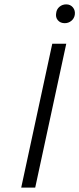

<svg xmlns="http://www.w3.org/2000/svg" viewBox="-20 -858 363 878"><path d="M276 -752Q256 -752 244.5 -765.5Q233 -779 237 -799Q239 -816 252 -827Q265 -838 283 -838Q302 -838 313.5 -824Q325 -810 322 -790Q319 -773 306 -762.5Q293 -752 276 -752ZM77 0 219 -658H283L141 0Z"/></svg>

Font: EauTestText Semilight
Style: Italic
Weight: 300
Italic angle: -12°
Designer: Christian Thalmann (Catharsis Fonts)
Version: Version 0.001;PS 000.001;hotconv 1.0.88;makeotf.lib2.5.64775